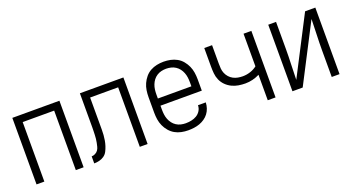

<svg xmlns="http://www.w3.org/2000/svg" viewBox="-42 -965 2584 1410"><g transform="rotate(-20 1250.0 -260.0)"><path d="M66 0V-520H434V0H373V-465H127V0Z M873 0V-465H654V-256Q654 -235 654 -214Q654 -193 652.5 -172.5Q651 -152 647.5 -131.5Q644 -111 637.5 -91Q631 -71 621.5 -52.5Q612 -34 595 -22Q578 -10 557.5 -5Q537 0 517 0V-55Q531 -55 545 -62Q559 -69 567.5 -81Q576 -93 579.5 -107.5Q583 -122 586 -136.5Q589 -151 590.5 -166Q592 -181 592.5 -195.5Q593 -210 593.5 -225Q594 -240 594 -255V-520H934V0Z M1250 8Q1223 8 1196.5 2.5Q1170 -3 1147 -16Q1124 -29 1106 -50Q1088 -71 1077 -95.5Q1066 -120 1062 -146.5Q1058 -173 1058 -200V-320Q1058 -347 1062 -373.5Q1066 -400 1077 -424.5Q1088 -449 1105.5 -470Q1123 -491 1146.5 -504Q1170 -517 1196.5 -522.5Q1223 -528 1250 -528Q1277 -528 1303.5 -522.5Q1330 -517 1353.5 -504Q1377 -491 1394.5 -470Q1412 -449 1423 -424.5Q1434 -400 1438 -373.5Q1442 -347 1442 -320V-232H1119V-200Q1119 -181 1121.5 -162Q1124 -143 1131 -125Q1138 -107 1149.5 -92Q1161 -77 1177 -66.5Q1193 -56 1212 -51.5Q1231 -47 1250 -47Q1272 -47 1294.5 -51.5Q1317 -56 1336 -67.5Q1355 -79 1367 -98.5Q1379 -118 1379 -141H1440Q1439 -118 1432 -96.5Q1425 -75 1411.5 -57Q1398 -39 1379 -26Q1360 -13 1339 -5.5Q1318 2 1295.5 5Q1273 8 1250 8ZM1119 -288H1381V-320Q1381 -339 1378.5 -358Q1376 -377 1369 -395Q1362 -413 1350.5 -428Q1339 -443 1323 -453.5Q1307 -464 1288 -468.5Q1269 -473 1250 -473Q1231 -473 1212 -468.5Q1193 -464 1177 -453.5Q1161 -443 1149.5 -428Q1138 -413 1131 -395Q1124 -377 1121.5 -358Q1119 -339 1119 -320Z M1873 0V-199Q1848 -186 1819.5 -179Q1791 -172 1762 -172Q1735 -172 1708 -176.5Q1681 -181 1656.5 -193Q1632 -205 1612.5 -224.5Q1593 -244 1582 -269Q1571 -294 1568.5 -321Q1566 -348 1566 -375V-520H1627V-375Q1627 -356 1628.5 -337Q1630 -318 1637.5 -300Q1645 -282 1658 -267.5Q1671 -253 1688 -244Q1705 -235 1724 -231.5Q1743 -228 1762 -228Q1792 -228 1821 -237.5Q1850 -247 1873 -265V-520H1934V0Z M2066 0V-520H2127V-312Q2127 -251 2124.5 -190.5Q2122 -130 2121 -69L2354 -520H2434V0H2373V-208Q2373 -269 2375.5 -329.5Q2378 -390 2379 -451L2146 0Z"/></g></svg>

Font: Iosevka Light
Style: Regular
Weight: 300
Monospace: yes
Designer: Belleve Invis
Foundry: Belleve Invis
Version: Version 32.5.0; ttfautohint (v1.8.4)